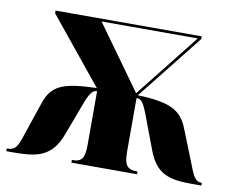

<svg xmlns="http://www.w3.org/2000/svg" viewBox="-64 -618 851 700"><g transform="rotate(10 361.5 -268.0)"><path d="M0 0H28C114 0 168 -11 200 -96L242 -208C260 -258 271 -273 288 -273V-76C288 -25 278 -10 243 -10H241V0H484V-10H482C445 -10 434 -25 434 -76V-273C451 -273 459 -268 482 -205L523 -96C554 -13 602 0 687 0H722V-10H720C701 -10 691 -23 675 -66L624 -194C600 -254 564 -280 437 -284L629 -526V-536H88V-526L285 -284C159 -280 119 -263 96 -194L52 -64C39 -22 28 -10 3 -10H0ZM429 -291 260 -526H616L430 -291Z"/></g></svg>

Font: Noto Serif Display Condensed Extra
Style: Regular
Weight: 800
Width: 3
Designer: Monotype Design Team
Foundry: Monotype Imaging Inc.
Version: Version 1.900